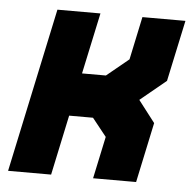

<svg xmlns="http://www.w3.org/2000/svg" viewBox="-44 -584 634 629"><g transform="rotate(5 273.0 -270.0)"><path d="M5 0 120 -540H261.5L218.5 -339H297L369.5 -398.5L399.5 -540H541L498 -339L413 -269L468 -197.5L426 0H284.5L314 -138.5L267 -197.5H188.5L146.5 0ZM91.5 -71H91L133.5 -269.5H318L390.5 -172L369 -71H368.5L390 -172L318 -269.5L431.5 -363L454 -470H454.5L432 -363L318 -269.5H133.5L176 -469.5H176.5Z"/></g></svg>

Font: Tourney Thin Black
Style: Italic
Weight: 900
Italic angle: -12°
Version: Version 1.015